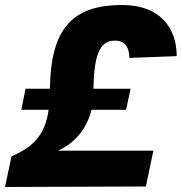

<svg xmlns="http://www.w3.org/2000/svg" viewBox="-25 -746 725 766"><path d="M-5 0 557 -2 587 -145H206C261 -168 320 -223 340 -308H478L496 -392H348C350 -539 378 -584 434 -584C474 -584 491 -557 491 -515L680 -522C680 -636 612 -726 463 -726C259 -726 178 -628 174 -392H77L60 -308H169C154 -198 97 -156 21 -122Z"/></svg>

Font: Geist ExtraBold
Style: Italic
Weight: 800
Italic angle: -12°
Designer: Basement.studio, Andrés Briganti, Mateo Zaragoza
Foundry: Basement.studio, Vercel, Andrés Briganti, Guido Ferreyra, Mateo Zaragoza
Version: Version 1.500